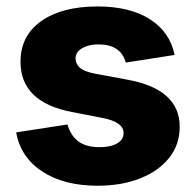

<svg xmlns="http://www.w3.org/2000/svg" viewBox="-20 -573 615 603"><path d="M286.6 10.3Q181.2 10.3 113 -34.2Q44.9 -78.6 30.8 -157.2L191.9 -182.1Q201.7 -147.5 225.8 -129.2Q250 -110.8 293.5 -110.8Q328.1 -110.8 348.1 -122.8Q368.2 -134.8 368.2 -155.3Q368.2 -189.9 301.8 -202.6L206.1 -221.2Q44.4 -252 44.4 -378.9Q44.4 -460.9 109.6 -506.8Q174.8 -552.7 286.1 -552.7Q388.7 -552.7 451.4 -512.2Q514.2 -471.7 528.3 -400.4L375 -376.5Q359.4 -433.6 289.1 -433.6Q258.8 -433.6 238 -421.6Q217.3 -409.7 217.3 -389.2Q217.3 -373 230.2 -360.8Q243.2 -348.6 277.3 -341.8L382.8 -322.3Q544.4 -292 544.4 -174.8Q544.4 -118.7 511.2 -77.1Q478 -35.6 419.9 -12.7Q361.8 10.3 286.6 10.3Z"/></svg>

Font: Inter Extra Bold
Style: Regular
Weight: 800
Designer: Rasmus Andersson
Foundry: rsms
Version: Version 4.000;git-3c8e0fc